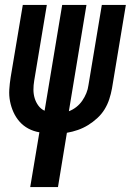

<svg xmlns="http://www.w3.org/2000/svg" viewBox="-20 -540 540 775"><path d="M102 215 139 -6Q115 -10 94.5 -21Q74 -32 59 -49Q44 -66 34.5 -87Q25 -108 20.5 -131Q16 -154 17.5 -178.5Q19 -203 23 -228L72 -520H169L118 -214Q115 -196 115 -178Q115 -160 120 -143.5Q125 -127 135 -113.5Q145 -100 160 -93L231 -520H329L258 -91Q274 -97 288 -108Q302 -119 312 -133.5Q322 -148 328.5 -164Q335 -180 337 -196L391 -520H488L432 -183Q428 -161 421 -139.5Q414 -118 402 -98.5Q390 -79 372.5 -63Q355 -47 335.5 -35Q316 -23 294.5 -15.5Q273 -8 250 -4L214 215Z"/></svg>

Font: Iosevka Term Curly Oblique
Style: Bold
Weight: 700
Italic angle: -9°
Designer: Belleve Invis
Foundry: Belleve Invis
Version: Version 32.3.0